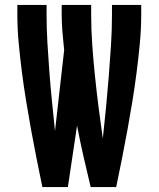

<svg xmlns="http://www.w3.org/2000/svg" viewBox="-20 -755 640 775"><path d="M151 0Q139 -58 127.5 -115.5Q116 -173 105.5 -231Q95 -289 85.5 -347Q76 -405 68.5 -463.5Q61 -522 55.5 -580.5Q50 -639 50 -698V-735H168V-698Q168 -639 171.5 -580Q175 -521 179.5 -462Q184 -403 190 -344Q196 -285 202 -226L239 -553Q235 -589 232 -625.5Q229 -662 229 -698V-735H348V-698Q348 -635 352.5 -572Q357 -509 363.5 -446.5Q370 -384 378 -321Q386 -258 395 -196Q402 -259 408 -321.5Q414 -384 419 -446.5Q424 -509 428 -572Q432 -635 432 -698V-735H550V-698Q550 -639 544.5 -580.5Q539 -522 531.5 -463.5Q524 -405 514.5 -347Q505 -289 494.5 -231Q484 -173 472.5 -115.5Q461 -58 449 0H346Q331 -62 317 -123.5Q303 -185 291 -248L254 0Z"/></svg>

Font: Iosevka SS04 Extended
Style: Bold
Weight: 700
Width: 7
Monospace: yes
Designer: Belleve Invis
Foundry: Belleve Invis
Version: Version 19.0.0; ttfautohint (v1.8.4)